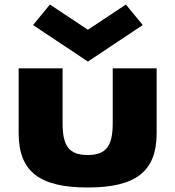

<svg xmlns="http://www.w3.org/2000/svg" viewBox="-20 -816 777 851"><path d="M612.7 -705 537.9 -796 369.6 -684 201.3 -796 126.5 -705 369.6 -543ZM257.4 -513H62.7V-226C62.7 -54 157.3 15 368.5 15C579.7 15 674.3 -54 674.3 -226V-513H479.6V-269C479.6 -168 449.9 -129 368.5 -129C287.1 -129 257.4 -168 257.4 -269Z"/></svg>

Font: Hussar
Style: BdWide
Weight: 700
Foundry: Cannot Into Space Fonts
Version: Version 2.00